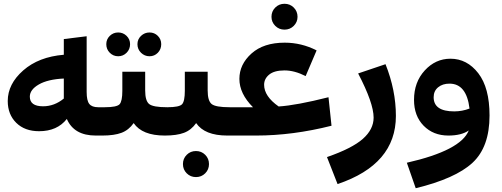

<svg xmlns="http://www.w3.org/2000/svg" viewBox="-20 -718 2661 1017"><path d="M535 -150 542 -66 522 0H487Q372 0 334 -88Q283 -23 187 -23Q111 -23 66 -67.5Q21 -112 21 -183Q21 -273 103 -345Q185 -417 318 -428V-511L439 -526V-231Q439 -185 453 -167.5Q467 -150 500 -150ZM138 -206Q138 -155 208 -155Q268 -155 318 -196V-302Q233 -298 185.5 -270.5Q138 -243 138 -206Z M543 -484Q543 -510 561.5 -528Q580 -546 606 -546Q632 -546 650.5 -528Q669 -510 669 -484Q669 -457 650.5 -438.5Q632 -420 606 -420Q580 -420 561.5 -438.5Q543 -457 543 -484ZM708 -484Q708 -510 727 -528Q746 -546 772 -546Q798 -546 816 -528Q834 -510 834 -484Q834 -457 816 -438.5Q798 -420 772 -420Q746 -420 727 -438.5Q708 -457 708 -484ZM865 -150 873 -68 853 0Q733 0 688 -66Q662 -29 623.5 -14.5Q585 0 522 0L502 -67L535 -150Q599 -150 613.5 -166Q628 -182 628 -237V-338H749V-239Q749 -184 770 -167Q791 -150 865 -150Z M1196 -150 1204 -68 1184 0Q1064 0 1019 -66Q993 -29 954.5 -14.5Q916 0 853 0L833 -67L866 -150Q930 -150 944.5 -166Q959 -182 959 -237V-338H1080V-239Q1080 -184 1101 -167Q1122 -150 1196 -150ZM969 102Q989 82 1018 82Q1047 82 1067 102Q1087 122 1087 151Q1087 180 1067 200Q1047 220 1018 220Q989 220 969 200Q949 180 949 151Q949 122 969 102Z M1418 -629Q1418 -658 1438 -678Q1458 -698 1487 -698Q1516 -698 1536 -678Q1556 -658 1556 -629Q1556 -601 1536 -581Q1516 -561 1487 -561Q1458 -561 1438 -581Q1418 -601 1418 -629ZM1720 -203 1736 -52Q1530 0 1337 0H1184L1164 -66L1196 -150H1309H1320Q1248 -222 1248 -300Q1248 -377 1312 -434.5Q1376 -492 1488 -492Q1577 -492 1657 -451L1599 -315Q1540 -345 1487 -345Q1433 -345 1406 -323Q1379 -301 1379 -269Q1379 -208 1456 -154Q1550 -160 1720 -203Z M1768 257 1712 114Q1845 68 1902 17.5Q1959 -33 1959 -95Q1959 -172 1877 -329L2022 -378Q2077 -240 2077 -104Q2077 153 1768 257Z M2366 -407Q2454 -407 2513.5 -330Q2573 -253 2573 -106Q2573 61 2482.5 144.5Q2392 228 2182 279L2135 144Q2421 79 2463 -27Q2424 0 2355 0Q2275 0 2224 -52Q2173 -104 2173 -189Q2173 -283 2230 -345Q2287 -407 2366 -407ZM2277 -203Q2277 -128 2386 -128Q2428 -128 2467 -143Q2451 -275 2361 -275Q2324 -275 2300.5 -255.5Q2277 -236 2277 -203Z"/></svg>

Font: FiraGO
Style: Bold
Weight: 700
Designer: bBox Type
Foundry: bBox Type GmbH
Version: Version 1.001;PS 001.001;hotconv 1.0.88;makeotf.lib2.5.64775